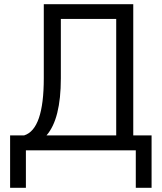

<svg xmlns="http://www.w3.org/2000/svg" viewBox="-20 -714 768 912"><path d="M28 178V-71H95Q188 -100 188 -342V-694H613V-71H700V178H625V0H103V178ZM269 -342Q269 -149 201 -71H532V-624H269Z"/></svg>

Font: Cantarell
Style: Regular
Weight: 400
Designer: Dave Crossland, Nikolaus Waxweiler, Florian Fecher, Jacques Le Bailly, Eben Sorkin, Alexei Vanyashin, Alexios Zavras, Em
Version: Version 0.303